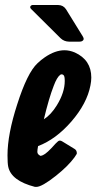

<svg xmlns="http://www.w3.org/2000/svg" viewBox="-20 -729 383 763"><path d="M211.9 -709Q231.4 -708.5 242.2 -692.4L308.6 -585Q317.9 -570.8 304.7 -564.9Q300.3 -563.5 295.9 -563.5H253.9Q234.4 -564 220.7 -577.1L105.5 -691.4Q95.7 -700.2 103 -706.5Q105.5 -708.5 108.4 -709ZM154.3 -254.9Q182.6 -272.9 205.6 -310.1Q237.3 -361.3 237.3 -407.2Q237.3 -416 236.3 -421.9Q234.4 -433.6 224.6 -433.6Q222.2 -433.6 219.2 -431.6Q206.1 -421.9 193.4 -387.7Q174.3 -338.9 154.3 -254.9ZM131.3 -148.4Q128.4 -133.3 128.4 -125.5Q128.4 -115.2 141.6 -109.4Q141.6 -109.4 150.4 -112.3Q166.5 -119.1 200.7 -158.2Q205.1 -162.6 209.5 -166.5Q216.8 -173.8 227.5 -167L275.4 -137.7Q282.2 -133.8 284.2 -127.4Q286.6 -120.1 284.2 -116.2Q280.8 -110.4 275.9 -103.5Q251 -69.3 202.1 -30.3Q146.5 13.7 124.5 13.7H119.1Q24.4 -10.7 12.7 -66.4Q9.8 -80.1 9.8 -111.8Q9.8 -195.3 48.3 -314Q88.4 -439.9 128.9 -477.5Q142.6 -490.7 157.7 -501Q198.7 -529.3 236.3 -529.3Q256.3 -529.3 277.3 -520.5Q342.8 -490.7 342.8 -420.9Q342.8 -406.2 339.4 -389.6Q325.7 -317.9 263.7 -246.1Q202.1 -175.3 131.3 -148.4Z"/></svg>

Font: Allan
Style: Bold
Weight: 700
Version: Version 1.005